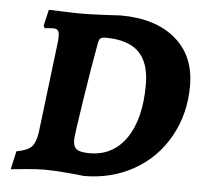

<svg xmlns="http://www.w3.org/2000/svg" viewBox="-43 -550 654 605"><g transform="rotate(5 284.0 -248.0)"><path d="M118 0Q92 0 57.5 3.5Q23 7 12 8L25 -50Q59 -56 72 -69Q85 -82 90 -115L125 -404Q126 -411 126 -422Q126 -435 122 -440.5Q118 -446 107 -446Q98 -446 90.5 -445Q83 -444 80 -444L76 -452L88 -503Q100 -503 132 -501.5Q164 -500 194 -500Q217 -500 259 -502Q301 -504 315 -505Q425 -505 488.5 -451.5Q552 -398 552 -303Q552 -214 512 -142.5Q472 -71 401.5 -31Q331 9 243 9Q230 7 188.5 3.5Q147 0 118 0ZM251 -412Q238 -342 220.5 -228.5Q203 -115 203 -102Q203 -80 214.5 -72Q226 -64 255 -64Q329 -64 371 -125Q413 -186 413 -294Q413 -364 379 -397.5Q345 -431 274 -431Q262 -431 257.5 -427Q253 -423 251 -412Z"/></g></svg>

Font: Alegreya SC
Style: Bold Italic
Weight: 700
Italic angle: -7°
Designer: Juan Pablo del Peral
Foundry: Huerta Tipografica
Version: Version 2.007; ttfautohint (v1.6)